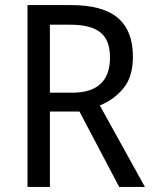

<svg xmlns="http://www.w3.org/2000/svg" viewBox="-20 -734 603 754"><path d="M259 -714Q384 -714 443 -663.5Q502 -613 502 -512Q502 -432 464.5 -387Q427 -342 372 -320L549 0H448L292 -296H176V0H88V-714ZM256 -637H176V-370H263Q412 -370 412 -508Q412 -577 374 -607Q336 -637 256 -637Z"/></svg>

Font: Noto Sans Ethiopic SemCond
Style: Regular
Weight: 400
Width: 4
Designer: Monotype Design Team
Foundry: Monotype Imaging Inc.
Version: Version 2.102; ttfautohint (v1.8.4.7-5d5b)